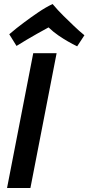

<svg xmlns="http://www.w3.org/2000/svg" viewBox="-20 -933 439 953"><path d="M15 0H131L261 -669H145ZM62 -705Q87 -720 113 -736Q136 -750 164 -765.5Q192 -781 221 -797Q245 -774 270 -757Q295 -740 316 -728Q340 -714 363 -703L399 -758Q373 -779 346 -805Q323 -827 295 -854.5Q267 -882 241 -913Q207 -897 169.5 -871.5Q132 -846 100 -822Q62 -794 26 -763Z"/></svg>

Font: Amaranth
Style: Italic
Weight: 400
Designer: Gesine Todt
Foundry: Gesine Todt
Version: Version 1.001